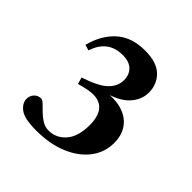

<svg xmlns="http://www.w3.org/2000/svg" viewBox="-121 -800 571 571"><g transform="rotate(45 165.0 -514.0)"><path d="M111 -315.5Q61 -315.5 42.5 -329.8Q24 -344 24 -362Q24 -375 32.5 -384.2Q41 -393.5 54 -393.5Q60 -393.5 68.2 -385.5Q76.5 -377.5 86.8 -367.2Q97 -357 109.8 -349.2Q122.5 -341.5 137 -341.5Q169.5 -341.5 191 -366.8Q212.5 -392 212.5 -440Q212.5 -468.5 202.8 -486.2Q193 -504 172.5 -509.5Q152 -515 118.5 -506L101 -501.5L95 -522.5Q148.5 -540 169.2 -560.2Q190 -580.5 190 -606Q190 -629.5 175.8 -643Q161.5 -656.5 135 -656.5Q103.5 -656.5 83 -640.8Q62.5 -625 52.5 -594L34.5 -599.5Q48 -652 82 -682.5Q116 -713 172 -713Q221.5 -713 245 -690Q268.5 -667 268.5 -632.5Q268.5 -601.5 245.2 -576.5Q222 -551.5 172.5 -539.5L174 -543.5Q216.5 -548.5 244.8 -538.2Q273 -528 287.2 -506Q301.5 -484 301.5 -454Q301.5 -414 277.8 -382.8Q254 -351.5 211 -333.5Q168 -315.5 111 -315.5Z"/></g></svg>

Font: Newsreader 60pt Medium
Style: Regular
Weight: 500
Designer: Hugues Gentile
Foundry: Production Type
Version: Version 1.003